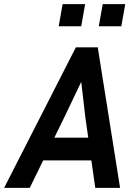

<svg xmlns="http://www.w3.org/2000/svg" viewBox="-45 -909 666 929"><path d="M416 0 397 -133H164L99 0H-25L322 -680H428L536 0ZM266 -341 218 -243H382L368 -341L348 -513ZM348 -782H239L258 -889H367ZM542 -782H433L452 -889H561Z"/></svg>

Font: Inria Sans
Style: Bold Italic
Weight: 700
Italic angle: -10°
Designer: Black Foundry Team
Foundry: Black Foundry
Version: Version 1.2; ttfautohint (v1.8.3)